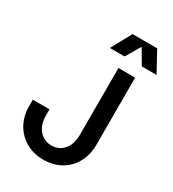

<svg xmlns="http://www.w3.org/2000/svg" viewBox="-221 -1041 1057 1175"><g transform="rotate(30 307.5 -453.5)"><path d="M35 -225V-270H153V-225Q153 -162 186.5 -123Q220 -84 273 -84Q326 -84 359 -123Q392 -162 392 -225V-700H510V-225Q510 -155 480 -100Q450 -45 396 -14.5Q342 16 273 16Q204 16 150 -15Q96 -46 65.5 -100.5Q35 -155 35 -225ZM537 -923 615 -780H511L450 -883L389 -780H285L363 -923Z"/></g></svg>

Font: MedMera Sans Semibold
Style: Regular
Weight: 600
Designer: Kasper Nordkvist
Foundry: UNCUT.wtf
Version: Version 1.300